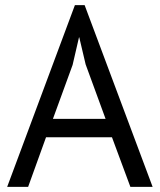

<svg xmlns="http://www.w3.org/2000/svg" viewBox="-20 -731 625 751"><path d="M8 0ZM418 -194H160L90 0H8L273 -711H311L577 0H490ZM187 -266H393L315 -479L290 -585H289L264 -477Z"/></svg>

Font: PT Sans
Style: Regular
Weight: 400
Version: Version 2.003W OFL; ttfautohint (v1.6)